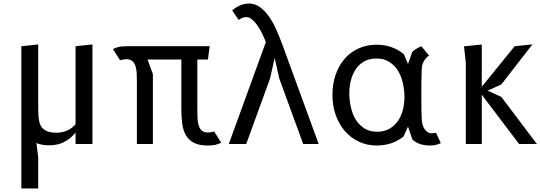

<svg xmlns="http://www.w3.org/2000/svg" viewBox="-20 -810 3040 1080"><path d="M100 -550 195 -560V-203Q195 -179 196.8 -154.2Q198.5 -129.5 206.2 -109.2Q214 -89 236 -76.2Q258 -63.5 298 -63.5Q328 -63.5 355.8 -75Q383.5 -86.5 405 -111V-550L500 -560V0H405V-64.5Q379.5 -33.5 352.8 -18Q326 -2.5 302.8 2.5Q279.5 7.5 255 7.5Q236.5 7.5 218 4.2Q199.5 1 185 -5.5L195 75V250H100Z M1090 -475V-194.5Q1090 -168.5 1091 -145Q1092 -121.5 1097.8 -103.5Q1103.5 -85.5 1115.8 -75Q1128 -64.5 1150 -64.5Q1155.5 -64.5 1161.5 -65.5Q1167.5 -66.5 1173 -67.5Q1178.5 -69 1184.5 -70.5L1224.5 -7.5Q1216 -3 1198.5 2.8Q1181 8.5 1150 8.5Q1099 8.5 1069.2 -7.5Q1039.5 -23.5 1024.2 -51.8Q1009 -80 1004.5 -118.5Q1000 -157 1000 -201.5V-475H810L840 -393.5V0H750V-347Q750 -373 749 -396.5Q748 -420 742.2 -438Q736.5 -456 724.2 -466.5Q712 -477 690 -477Q684.5 -477 678.2 -476Q672 -475 667 -474Q661 -472.5 655.5 -471L615.5 -534Q624 -538.5 641.2 -544.2Q658.5 -550 689 -550H1159.5L1149.5 -475Z M1525 -484 1499 -368 1365 0H1267L1475.5 -573.5Q1465.5 -598.5 1453.2 -623.5Q1441 -648.5 1426.8 -668.5Q1412.5 -688.5 1397 -701.2Q1381.5 -714 1365 -714Q1353 -714 1342 -709Q1331 -704 1322.5 -698L1286 -751.5Q1306.5 -769.5 1331 -779.8Q1355.5 -790 1381 -790Q1415 -790 1442.8 -769.5Q1470.5 -749 1493.5 -716.2Q1516.5 -683.5 1534.8 -642Q1553 -600.5 1568.5 -558.5L1772.5 0H1685.5L1551 -368Z M2393.5 -498Q2355 -469.5 2352.5 -425.5Q2350 -381.5 2350 -276Q2350 -169 2352.5 -134.5Q2355 -100 2371 -80.2Q2387 -60.5 2405 -60.5Q2416 -60.5 2421.5 -61.2Q2427 -62 2433 -63L2459.5 -5Q2431.5 8.5 2400 8.5Q2333.5 8.5 2299.5 -26L2275 -98L2250 -42Q2228.5 -25 2203 -13Q2156.5 8.5 2099.5 8.5Q2044 8.5 1998.2 -13.2Q1952.5 -35 1919.5 -73.2Q1886.5 -111.5 1868.2 -163.8Q1850 -216 1850 -276.5Q1850 -337 1867.5 -388.8Q1885 -440.5 1917.5 -478.2Q1950 -516 1996.2 -537.2Q2042.5 -558.5 2099.5 -558.5Q2155 -558.5 2201 -537Q2228.5 -524 2251.5 -505.5L2275 -450L2299.5 -519Q2318.5 -536 2350 -550ZM2255 -263Q2255 -303.5 2246.2 -342.5Q2237.5 -381.5 2218.5 -412.2Q2199.5 -443 2169.5 -462Q2139.5 -481 2097.5 -481Q2057.5 -481 2028.5 -464.5Q1999.5 -448 1981 -420.5Q1962.5 -393 1953.8 -358Q1945 -323 1945 -286Q1945 -245.5 1953.8 -206.5Q1962.5 -167.5 1981.2 -137Q2000 -106.5 2029.8 -87.8Q2059.5 -69 2101.5 -69Q2141 -69 2170 -85.5Q2199 -102 2218 -129.2Q2237 -156.5 2246 -191.5Q2255 -226.5 2255 -263Z M2600 0V-459.5L2590 -549.5L2690 -559.5V-322L2875 -550L2975 -560.5L2800 -335L2723 -300L2800 -265L3000 0H2900L2690 -277V0Z"/></svg>

Font: B612
Style: Regular
Weight: 400
Designer: Nicolas Chauveau, Thomas Paillot, Jonathan Favre-Lamarine, Jean-Luc Vinot
Foundry: AIRBUS
Version: Version 1.008